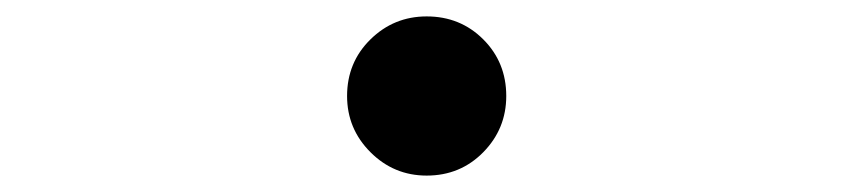

<svg xmlns="http://www.w3.org/2000/svg" viewBox="-20 -497 1040 234"><path d="M500 -283Q460 -283 431.5 -311.5Q403 -340 403 -380Q403 -421 431.5 -449Q460 -477 500 -477Q541 -477 569 -449Q597 -421 597 -380Q597 -340 569 -311.5Q541 -283 500 -283Z"/></svg>

Font: Zen Kaku Gothic Antique Medium
Style: Regular
Weight: 500
Designer: Yoshimichi Ohira
Foundry: Positype
Version: Version 1.002